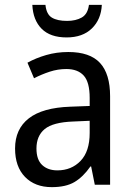

<svg xmlns="http://www.w3.org/2000/svg" viewBox="-20 -760 548 790"><path d="M261 -546Q350 -546 391.5 -501Q433 -456 433 -364V0H370L355 -75H352Q322 -32 286.5 -11Q251 10 193 10Q124 10 83 -32Q42 -74 42 -149Q42 -229 98.5 -273Q155 -317 269 -321L349 -324V-357Q349 -422 324.5 -449Q300 -476 253 -476Q218 -476 184.5 -465Q151 -454 120 -438L93 -502Q127 -521 170 -533.5Q213 -546 261 -546ZM281 -260Q198 -257 164 -229Q130 -201 130 -149Q130 -103 153.5 -81Q177 -59 216 -59Q274 -59 311.5 -98Q349 -137 349 -213V-263ZM399 -740Q396 -680 358 -643Q320 -606 254 -606Q187 -606 151.5 -641.5Q116 -677 113 -740H167Q171 -701 193.5 -687.5Q216 -674 256 -674Q292 -674 316.5 -688Q341 -702 346 -740Z"/></svg>

Font: Noto Sans Hebrew SemiCondensed
Style: Regular
Weight: 400
Width: 4
Designer: Monotype Design Team
Foundry: Monotype Imaging Inc.
Version: Version 2.004; ttfautohint (v1.8.4.7-5d5b)